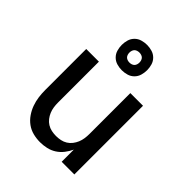

<svg xmlns="http://www.w3.org/2000/svg" viewBox="-214 -893 1028 1028"><g transform="rotate(45 300.0 -379.0)"><path d="M263 8Q236 8 210 1.5Q184 -5 162.5 -20.5Q141 -36 125.5 -58.5Q110 -81 101 -106Q92 -131 88.5 -157Q85 -183 85 -210V-520H181V-210Q181 -193 183.5 -176Q186 -159 192.5 -143.5Q199 -128 209.5 -114.5Q220 -101 234.5 -92Q249 -83 266 -79.5Q283 -76 300 -76Q317 -76 334 -79.5Q351 -83 365.5 -92Q380 -101 390.5 -114.5Q401 -128 407.5 -143.5Q414 -159 416.5 -176Q419 -193 419 -210V-520H515V0H419V-92Q409 -70 393.5 -50Q378 -30 357 -16.5Q336 -3 311.5 2.5Q287 8 263 8ZM300 -574Q281 -574 262 -579.5Q243 -585 229 -599Q215 -613 209.5 -632Q204 -651 204 -670Q204 -689 209.5 -708Q215 -727 229 -741Q243 -755 262 -760.5Q281 -766 300 -766Q319 -766 338 -760.5Q357 -755 371 -741Q385 -727 390.5 -708Q396 -689 396 -670Q396 -651 390.5 -632Q385 -613 371 -599Q357 -585 338 -579.5Q319 -574 300 -574ZM300 -632Q308 -632 315.5 -634.5Q323 -637 328 -642Q333 -647 335.5 -654.5Q338 -662 338 -670Q338 -678 335.5 -685.5Q333 -693 328 -698Q323 -703 315.5 -705.5Q308 -708 300 -708Q292 -708 284.5 -705.5Q277 -703 272 -698Q267 -693 264.5 -685.5Q262 -678 262 -670Q262 -662 264.5 -654.5Q267 -647 272 -642Q277 -637 284.5 -634.5Q292 -632 300 -632Z"/></g></svg>

Font: Iosevka SS04 Medium Extended
Style: Regular
Weight: 500
Width: 7
Monospace: yes
Designer: Belleve Invis
Foundry: Belleve Invis
Version: Version 19.0.0; ttfautohint (v1.8.4)